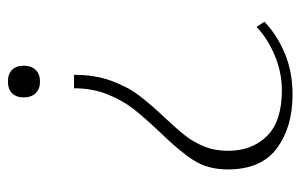

<svg xmlns="http://www.w3.org/2000/svg" viewBox="-157 -372 759 485"><g transform="rotate(-90 222.5 -129.5)"><path d="M219 -449Q219 -468 229.5 -478.5Q240 -489 259 -489Q278 -489 288.5 -478.5Q299 -468 299 -449Q299 -430 288.5 -419Q278 -408 259 -408Q240 -408 229.5 -419Q219 -430 219 -449ZM37 66Q37 16 60.5 -20.5Q84 -57 132 -106Q168 -144 189.5 -171.5Q211 -199 226.5 -237Q242 -275 242 -322H276Q276 -269 261 -228Q246 -187 224 -158Q202 -129 168 -93Q138 -61 122 -40.5Q106 -20 95 7Q84 34 84 67Q84 127 121 165Q158 203 237 203Q282 203 325 185Q368 167 397 139L410 159Q378 190 331 210Q284 230 226 230Q144 230 90.5 190.5Q37 151 37 66Z"/></g></svg>

Font: Trirong ExtraLight
Style: Regular
Weight: 275
Designer: Katatrad Team
Foundry: CadsonDemak
Version: Version 1.001